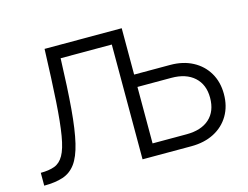

<svg xmlns="http://www.w3.org/2000/svg" viewBox="-91 -798 1222 946"><g transform="rotate(-15 520.0 -325.0)"><path d="M779 -414Q844.5 -414 893.8 -388Q943 -362 970.5 -315.5Q998 -269 998 -207.5Q998 -145 970.2 -98.2Q942.5 -51.5 892.8 -25.8Q843 0 776.5 0H527.5V-585.5H266.5Q261.5 -434 252.8 -330Q244 -226 228.5 -160.8Q213 -95.5 187.2 -60.8Q161.5 -26 122 -13Q82.5 0 26 0V-65.5Q68 -65.5 96.5 -76Q125 -86.5 143.2 -118.5Q161.5 -150.5 172.2 -214.8Q183 -279 189.8 -385Q196.5 -491 202 -650.5H595.5V-414ZM768.5 -63Q844.5 -63 886 -100.8Q927.5 -138.5 927.5 -207.5Q927.5 -274.5 885.2 -312.8Q843 -351 768.5 -351H595.5V-63Z"/></g></svg>

Font: Overused Grotesk Book
Style: Regular
Weight: 375
Version: Version 0.004